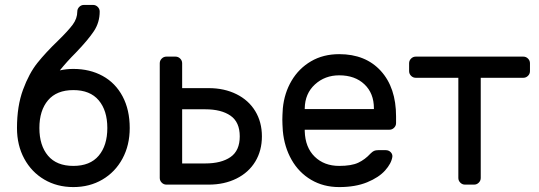

<svg xmlns="http://www.w3.org/2000/svg" viewBox="-20 -750 2188 780"><path d="M278 -470Q345 -470 397 -441.5Q449 -413 478 -358.5Q507 -304 507 -230Q507 -160 477.5 -105.5Q448 -51 396 -20.5Q344 10 278 10Q212 10 160 -20.5Q108 -51 78.5 -105.5Q49 -160 49 -230Q49 -319 73.5 -385.5Q98 -452 132 -494.5Q166 -537 216 -585Q257 -625 275.5 -650Q294 -675 294 -703Q294 -714 302 -722Q310 -730 321 -730H358Q369 -730 377 -722Q385 -714 385 -703Q385 -659 361.5 -623.5Q338 -588 288 -536Q252 -500 223 -464Q249 -470 278 -470ZM278 -76Q346 -76 381 -117.5Q416 -159 416 -230Q416 -301 381 -342.5Q346 -384 278 -384Q210 -384 175 -342.5Q140 -301 140 -230Q140 -159 175 -117.5Q210 -76 278 -76Z M629 -493Q629 -504 637 -512Q645 -520 656 -520H693Q704 -520 712 -512Q720 -504 720 -493V-392H828Q891 -392 940.5 -367.5Q990 -343 1017 -298.5Q1044 -254 1044 -196Q1044 -138 1017 -93.5Q990 -49 940.5 -24.5Q891 0 828 0H656Q645 0 637 -8Q629 -16 629 -27ZM720 -306V-86H814Q879 -86 916.5 -112Q954 -138 954 -196Q954 -254 916.5 -280Q879 -306 814 -306Z M1589 -277V-250Q1589 -239 1581 -231Q1573 -223 1562 -223H1218V-217Q1220 -151 1258.5 -113.5Q1297 -76 1358 -76Q1408 -76 1435.5 -89Q1463 -102 1485 -126Q1493 -134 1499.5 -137Q1506 -140 1517 -140H1547Q1559 -140 1567 -132Q1575 -124 1574 -113Q1570 -86 1544.5 -57.5Q1519 -29 1471.5 -9.5Q1424 10 1358 10Q1294 10 1244 -19.5Q1194 -49 1164.5 -101Q1135 -153 1129 -218Q1127 -248 1127 -264Q1127 -280 1129 -310Q1135 -372 1164.5 -422Q1194 -472 1243.5 -501Q1293 -530 1358 -530Q1465 -530 1527 -462Q1589 -394 1589 -277ZM1499 -307V-310Q1499 -371 1460.5 -407.5Q1422 -444 1358 -444Q1300 -444 1259.5 -407Q1219 -370 1218 -310V-307Z M2133 -493V-461Q2133 -450 2125 -442Q2117 -434 2106 -434H1933V-27Q1933 -16 1925 -8Q1917 0 1906 0H1869Q1858 0 1850 -8Q1842 -16 1842 -27V-434H1669Q1658 -434 1650 -442Q1642 -450 1642 -461V-493Q1642 -504 1650 -512Q1658 -520 1669 -520H2106Q2117 -520 2125 -512Q2133 -504 2133 -493Z"/></svg>

Font: Rubik
Style: Regular
Weight: 400
Designer: Hubert & Fischer
Foundry: Hubert & Fischer
Version: Version 1.100